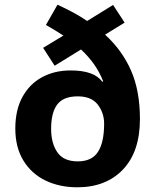

<svg xmlns="http://www.w3.org/2000/svg" viewBox="-20 -785 659 815"><path d="M224 -765Q259 -749 290.5 -732Q322 -715 350 -696L460 -764L509 -689L426 -638Q499 -571 536.5 -485Q574 -399 574 -280Q574 -141 502 -65.5Q430 10 308 10Q232 10 172.5 -19Q113 -48 79 -104Q45 -160 45 -239Q45 -318 75 -373Q105 -428 158 -457Q211 -486 280 -486Q330 -486 363.5 -474Q397 -462 414 -438L418 -440Q402 -480 379 -512.5Q356 -545 324 -575L212 -506L163 -582L249 -634Q232 -645 213.5 -656.5Q195 -668 175 -679ZM310 -376Q249 -376 223 -341.5Q197 -307 197 -238Q197 -177 223.5 -138.5Q250 -100 310 -100Q370 -100 396 -140.5Q422 -181 422 -260Q422 -306 395 -341Q368 -376 310 -376Z"/></svg>

Font: Noto Sans Bassa Vah
Style: Regular
Weight: 400
Designer: Monotype Design Team
Foundry: Monotype Imaging Inc.
Version: Version 2.002